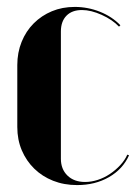

<svg xmlns="http://www.w3.org/2000/svg" viewBox="-20 -525 393 555"><path d="M30 -337Q30 -373 42.5 -404Q55 -435 77.5 -457.5Q100 -480 130 -492.5Q160 -505 196 -505Q234 -505 269 -491Q304 -477 328 -452L324 -448Q305 -468 274 -482Q243 -496 217 -496Q188 -496 172 -479.5Q156 -463 156 -434V-66Q156 -36 175 -17.5Q194 1 226 1Q244 1 262.5 -5Q281 -11 297.5 -22Q314 -33 327.5 -47.5Q341 -62 348 -78L353 -76Q335 -36 295 -13Q255 10 203 10Q165 10 133.5 -2.5Q102 -15 79 -37.5Q56 -60 43 -90.5Q30 -121 30 -158Z"/></svg>

Font: Moniqa Black Display
Style: Regular
Weight: 900
Designer: Rajesh Rajput
Foundry: Rajesh Rajput
Version: Version 1.000